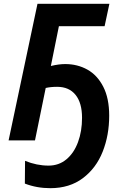

<svg xmlns="http://www.w3.org/2000/svg" viewBox="-20 -734 665 1004"><path d="M110 226 111 107Q172 132 234 132Q288 132 327.5 99Q367 66 388 9Q409 -48 409 -118Q409 -196 375 -238Q341 -280 279 -280Q245 -280 219 -274L163 0H25L176 -714H552L527 -597H288L246 -389Q288 -399 321 -399Q385 -399 437 -370Q489 -341 520 -280.5Q551 -220 551 -129Q551 -27 517 59Q483 145 413.5 197.5Q344 250 243 250Q172 250 110 226Z"/></svg>

Font: Noto Sans Display
Style: Bold Italic
Weight: 700
Italic angle: -12°
Designer: Monotype Design team
Foundry: Monotype Imaging Inc.
Version: Version 1.000